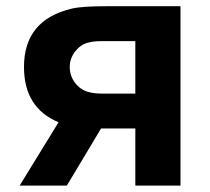

<svg xmlns="http://www.w3.org/2000/svg" viewBox="-20 -582 659 602"><path d="M313.5 -562.5H545.9V0H404.3V-179.2H313.5H296.9L189.5 0H41.5L163.6 -198.7Q55.2 -243.7 55.2 -372.1Q55.2 -520 206.1 -555.2Q236.8 -562.5 313.5 -562.5ZM404.3 -288.6V-453.1H297.9Q273.4 -453.1 254.4 -447.8Q231.4 -441.4 215.1 -419.9Q198.7 -398.4 198.7 -372.1Q198.7 -343.8 215.6 -322Q232.4 -300.3 256.3 -293.9Q274.4 -288.6 297.9 -288.6Z"/></svg>

Font: Manrope3 ExtraBold
Style: Bold
Weight: 800
Width: 4
Designer: Mikhail Sharanda
Foundry: Mikhail Sharanda
Version: Version 3.000;PS 003.000;hotconv 1.0.88;makeotf.lib2.5.64775